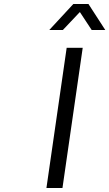

<svg xmlns="http://www.w3.org/2000/svg" viewBox="-20 -939 546 959"><path d="M211.9 0 313 -700.2H393.1L292 0ZM226.1 -789.1 346.2 -918.9H421.9L505.9 -789.1H438L378.9 -878.9L293.9 -789.1Z"/></svg>

Font: Trueno Light
Style: Italic
Weight: 300
Designer: Julieta Ulanovsky
Foundry: Julieta Ulanovsky
Version: Version 3.001b | FøM Fix